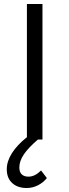

<svg xmlns="http://www.w3.org/2000/svg" viewBox="-20 -700 347 963"><path d="M215 193Q198 215 171 229Q144 243 114 243Q68 243 41 218Q14 193 14 149Q14 109 40 68Q66 27 115 -12V-680H193V0H170Q122 41 99.5 74.5Q77 108 77 140Q77 163 89 174.5Q101 186 123 186Q155 186 186 155Z"/></svg>

Font: Martel Sans Light
Style: Regular
Weight: 300
Designer: Dan Reynolds and Mathieu Réguer
Foundry: Dan Reynolds and Mathieu Réguer
Version: Version 1.002; ttfautohint (v1.1) -l 5 -r 5 -G 72 -x 0 -D la